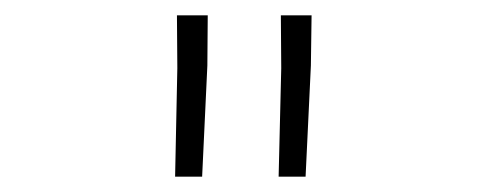

<svg xmlns="http://www.w3.org/2000/svg" viewBox="-20 -770 640 250"><path d="M250 -684.6 250.5 -750H210.4L210.9 -681.2L208 -540H243.2ZM384.8 -684.6 385.7 -750H345.7L346.2 -681.2L342.8 -540H377.9Z"/></svg>

Font: Roboto Mono ExtraLight
Style: Regular
Weight: 250
Monospace: yes
Designer: Google
Version: Version 3.000